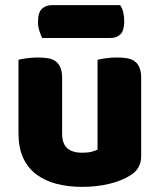

<svg xmlns="http://www.w3.org/2000/svg" viewBox="-20 -712 622 748"><path d="M52 -479Q62 -482 83.5 -485Q105 -488 128 -488Q150 -488 167.5 -485Q185 -482 197 -473Q209 -464 215.5 -448.5Q222 -433 222 -408V-193Q222 -152 242 -134.5Q262 -117 300 -117Q323 -117 337.5 -121Q352 -125 360 -129V-479Q370 -482 391.5 -485Q413 -488 436 -488Q458 -488 475.5 -485Q493 -482 505 -473Q517 -464 523.5 -448.5Q530 -433 530 -408V-104Q530 -54 488 -29Q453 -7 404.5 4.5Q356 16 299 16Q245 16 199.5 4Q154 -8 121 -33Q88 -58 70 -97.5Q52 -137 52 -193ZM144 -564Q139 -575 133.5 -591.5Q128 -608 128 -626Q128 -663 143 -677.5Q158 -692 183 -692H448Q456 -681 460 -664.5Q464 -648 464 -630Q464 -593 449.5 -578.5Q435 -564 410 -564Z"/></svg>

Font: Baloo Paaji
Style: Regular
Weight: 400
Designer: Shuchita Grover and Ek Type
Foundry: Ek Type
Version: Version 1.443;PS 1.000;hotconv 16.6.51;makeotf.lib2.5.65220;